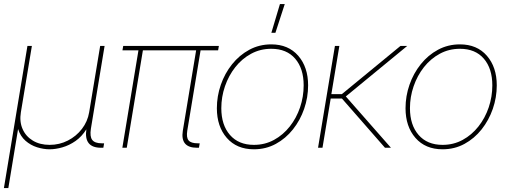

<svg xmlns="http://www.w3.org/2000/svg" viewBox="-31 -748 2562 972"><path d="M-11.2 204.1 107.9 -515.6H130.4L74.7 -179.7Q66.9 -132.3 83.3 -95Q99.6 -57.6 135.3 -36.1Q170.9 -14.6 220.2 -14.6Q270 -14.6 312.5 -36.4Q355 -58.1 383.8 -95.5Q412.6 -132.8 420.4 -179.7L476.1 -515.6H498.5L429.2 -96.7Q422.9 -56.6 436 -39.6Q449.2 -22.5 484.4 -22.5H496.1L492.2 0H480.5Q392.6 0 406.2 -93.3Q383.3 -56.6 351.6 -34.4Q319.8 -12.2 285.2 -2.2Q250.5 7.8 220.2 7.8Q189.5 7.8 156.7 -2.4Q124 -12.7 98.1 -35.4Q72.3 -58.1 60.5 -94.7L11.2 204.1Z M966.3 0Q880.9 0 894.5 -85.9L961.9 -493.2H692.4L610.8 0H588.4L669.9 -493.2H588.9L592.8 -515.6H1077.1L1073.2 -493.2H984.4L917 -85.9Q911.6 -51.8 923.8 -37.1Q936 -22.5 970.2 -22.5H980L976.1 0Z M1254.4 7.8Q1167.5 7.8 1117.2 -49.8Q1066.9 -107.4 1066.9 -200.2Q1066.9 -261.2 1086.9 -318.8Q1106.9 -376.5 1143.8 -422.6Q1180.7 -468.8 1231.2 -496.1Q1281.7 -523.4 1342.3 -523.4Q1428.7 -523.4 1478.8 -465.8Q1528.8 -408.2 1528.8 -315.9Q1528.8 -254.9 1508.8 -197Q1488.8 -139.2 1452.1 -93Q1415.5 -46.9 1365.2 -19.5Q1314.9 7.8 1254.4 7.8ZM1254.4 -14.6Q1310.1 -14.6 1356.2 -39.8Q1402.3 -64.9 1436 -107.7Q1469.7 -150.4 1488 -204.3Q1506.3 -258.3 1506.3 -315.9Q1506.3 -400.9 1463.4 -450.9Q1420.4 -501 1342.3 -501Q1286.6 -501 1240.2 -475.8Q1193.8 -450.7 1160.2 -408Q1126.5 -365.2 1107.9 -311.3Q1089.4 -257.3 1089.4 -200.2Q1089.4 -115.2 1133.1 -64.9Q1176.8 -14.6 1254.4 -14.6ZM1342.8 -582 1386.2 -727.5H1410.6L1363.3 -582Z M1687 -515.6 1646.5 -271.5H1699.7L1996.6 -515.6H2030.8L1719.7 -259.8L1948.2 0H1918L1700.2 -249H1643.1L1601.6 0H1579.1L1664.6 -515.6Z M2209.5 7.8Q2122.6 7.8 2072.3 -49.8Q2022 -107.4 2022 -200.2Q2022 -261.2 2042 -318.8Q2062 -376.5 2098.9 -422.6Q2135.7 -468.8 2186.3 -496.1Q2236.8 -523.4 2297.4 -523.4Q2383.8 -523.4 2433.8 -465.8Q2483.9 -408.2 2483.9 -315.9Q2483.9 -254.9 2463.9 -197Q2443.8 -139.2 2407.2 -93Q2370.6 -46.9 2320.3 -19.5Q2270 7.8 2209.5 7.8ZM2209.5 -14.6Q2265.1 -14.6 2311.3 -39.8Q2357.4 -64.9 2391.1 -107.7Q2424.8 -150.4 2443.1 -204.3Q2461.4 -258.3 2461.4 -315.9Q2461.4 -400.9 2418.5 -450.9Q2375.5 -501 2297.4 -501Q2241.7 -501 2195.3 -475.8Q2148.9 -450.7 2115.2 -408Q2081.5 -365.2 2063 -311.3Q2044.4 -257.3 2044.4 -200.2Q2044.4 -115.2 2088.1 -64.9Q2131.8 -14.6 2209.5 -14.6Z"/></svg>

Font: Inter Display Thin
Style: Italic
Weight: 100
Italic angle: -9.39999°
Designer: Rasmus Andersson
Foundry: rsms
Version: Version 4.000;git-a52131595